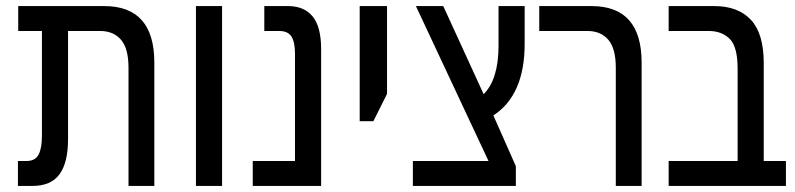

<svg xmlns="http://www.w3.org/2000/svg" viewBox="-20 -612 2618 632"><path d="M39 0V-82H67Q96 -82 107 -103Q118 -124 118 -166V-510H40V-592H323Q488 -592 488 -406V0H403V-389Q403 -453 378 -481.5Q353 -510 310 -510H204V-154Q204 -77 176 -38.5Q148 0 87 0Z M625 0V-592H711V0Z M812 0V-82H951V-435Q951 -473 939.5 -491.5Q928 -510 899 -510H850V-592H928Q981 -592 1009 -558Q1037 -524 1037 -451V0Z M1164 -213V-592H1254V-303L1209 -213Z M1339 0V-82H1588L1349 -592H1439L1572 -302Q1621 -351 1621 -462V-592H1707V-468Q1707 -299 1604 -232L1678 -65V0Z M2007 0V-389Q2007 -453 1982 -481.5Q1957 -510 1914 -510H1755V-592H1927Q2092 -592 2092 -406V0Z M2181 0V-82H2408V-386Q2408 -458 2382 -484Q2356 -510 2313 -510H2181V-592H2331Q2409 -592 2451.5 -547Q2494 -502 2494 -404V-82H2567V0Z"/></svg>

Font: Noto Sans Hebrew Condensed
Style: Regular
Weight: 400
Width: 3
Designer: Monotype Design Team
Foundry: Monotype Imaging Inc.
Version: Version 2.004; ttfautohint (v1.8.4.7-5d5b)